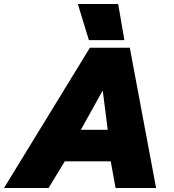

<svg xmlns="http://www.w3.org/2000/svg" viewBox="-50 -937 868 957"><path d="M338 -917H539L570 -737H393ZM398 -699H597L728 0H526L502 -133H273L192 0H-30ZM487 -290 462 -486 353 -290Z"/></svg>

Font: Prompt ExtraBold
Style: Italic
Weight: 800
Italic angle: -12°
Designer: Katatrad Team
Foundry: CadsonDemak
Version: Version 1.001